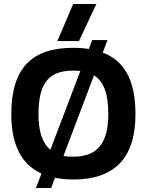

<svg xmlns="http://www.w3.org/2000/svg" viewBox="-20 -895 740 968"><path d="M269 -688H378L466 -875H349ZM161 53H238L257 1C285 7 316 10 350 10C557 10 663 -98 663 -319C663 -490 607 -589 498 -630L522 -693H445L428 -648C404 -652 378 -654 350 -654C143 -654 37 -555 37 -319C37 -165 88 -66 189 -20ZM234 -140C193 -174 174 -233 174 -319C174 -480 229 -539 350 -539C362 -539 374 -538 385 -537ZM350 -105C332 -105 315 -106 300 -109L454 -515C503 -484 526 -423 526 -319C526 -174 471 -105 350 -105Z"/></svg>

Font: Kanit Medium
Style: Regular
Weight: 500
Designer: Katatrad Team
Foundry: CadsonDemak
Version: Version 1.000;PS 001.000;hotconv 1.0.88;makeotf.lib2.5.64775